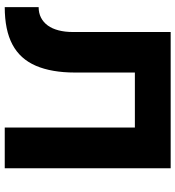

<svg xmlns="http://www.w3.org/2000/svg" viewBox="15 -755 740 810"><g transform="rotate(90 385.0 -350.0)"><path d="M690 -700H115V-286Q115 -254 108 -227Q101 -200 87.5 -181.5Q74 -163 54.5 -153Q35 -143 10 -143V0Q107 0 168 -32.5Q229 -65 257.5 -131.5Q286 -198 286 -296V-549H518V0H690Z"/></g></svg>

Font: Glinicke Jost Bold
Style: Bold
Weight: 700
Version: Version 3.710